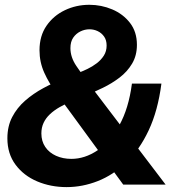

<svg xmlns="http://www.w3.org/2000/svg" viewBox="-20 -770 739 801"><path d="M258 10.6Q191.6 10.6 135.3 -13.2Q79 -37 44.9 -82.8Q10.8 -128.6 10.8 -193Q10.8 -243 30.8 -281.6Q50.8 -320.2 84.7 -349.9Q118.6 -379.6 161 -402.5Q203.4 -425.4 247.8 -442.6L308.4 -466.6Q325.2 -473 345.1 -482.5Q365 -492 383.2 -505.8Q401.4 -519.6 413.1 -537.8Q424.8 -556 424.8 -580Q424.8 -602.6 414.3 -617.5Q403.8 -632.4 387.6 -640.1Q371.4 -647.8 353.2 -647.8Q333.6 -647.8 315.4 -638.9Q297.2 -630 285.5 -613Q273.8 -596 273.8 -569.2Q273.8 -531.2 298.5 -494.8Q323.2 -458.4 354.2 -416.2L670.8 0H494L286 -284.4Q248.8 -335.4 216.5 -379.3Q184.2 -423.2 164.5 -467.1Q144.8 -511 144.8 -560.2Q144.8 -620.2 174 -662.5Q203.2 -704.8 250.6 -727.4Q298 -750 352.8 -750Q402.8 -750 448.2 -730.8Q493.6 -711.6 522.4 -674.4Q551.2 -637.2 551.2 -583Q551.2 -538.2 531 -504.4Q510.8 -470.6 478.5 -446.1Q446.2 -421.6 409.4 -403.8Q372.6 -386 339.4 -372.4L281 -348.4Q252.2 -336.4 228.8 -323Q205.4 -309.6 188.2 -293.4Q171 -277.2 161.8 -257.4Q152.6 -237.6 152.6 -213.4Q152.6 -181 168.8 -157Q185 -133 213.7 -120.1Q242.4 -107.2 277.8 -107.2Q333.6 -107.2 386.1 -142.3Q438.6 -177.4 477.7 -247.3Q516.8 -317.2 530.4 -421.2H653.4Q638.8 -308.2 600.3 -226.3Q561.8 -144.4 506.8 -92Q451.8 -39.6 387.8 -14.5Q323.8 10.6 258 10.6Z"/></svg>

Font: Be Vietnam Pro Variable Thin
Style: Italic
Weight: 100
Italic angle: -12°
Designer: Lam Bao, Tony Le, Vietanh Nguyen
Foundry: Yellow Type Foundry
Version: Version 1.002